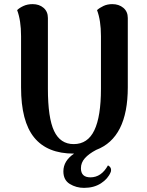

<svg xmlns="http://www.w3.org/2000/svg" viewBox="-20 -730 713 930"><path d="M599 -643V-307Q599 -62 446 -4Q410 15 391 36.5Q372 58 372 85Q372 129 418 129Q471 129 503 71Q518 79 518 93Q518 100 516 104Q503 136 469 158Q435 180 387 180Q349 180 318 161Q287 142 287 100Q287 49 339 14H337Q209 14 145.5 -64Q82 -142 82 -307V-555Q82 -631 63 -681Q74 -692 93.5 -701Q113 -710 138 -710Q170 -710 191 -692Q212 -674 212 -643V-300Q212 -159 242 -95.5Q272 -32 337 -32Q405 -32 437 -99Q469 -166 469 -300V-555Q469 -631 450 -681Q462 -692 481 -701Q500 -710 524 -710Q556 -710 577.5 -692Q599 -674 599 -643Z"/></svg>

Font: Arima Madurai Black
Style: Regular
Weight: 900
Designer: Joana Correia and Natanael Gama
Foundry: NDISCOVER
Version: Version 1.020